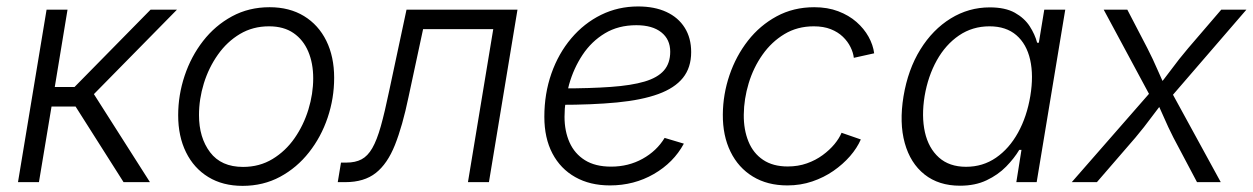

<svg xmlns="http://www.w3.org/2000/svg" viewBox="-20 -573 3941 604"><path d="M36.6 0 126.5 -542.5H192.4L152.3 -299.3H214.4L453.6 -542.5H536.6L275.4 -276.9L451.7 0H368.7L217.8 -237.8H142.1L102.5 0Z M743.2 11.7Q680.7 11.7 635.3 -16.1Q589.8 -43.9 565.2 -94Q540.5 -144 540.5 -210.4Q540.5 -273.9 560.8 -334.7Q581.1 -395.5 618.9 -444.1Q656.7 -492.7 709.7 -521.5Q762.7 -550.3 828.1 -550.3Q890.6 -550.3 936.3 -522.5Q981.9 -494.6 1006.6 -444.6Q1031.2 -394.5 1031.2 -328.1Q1031.2 -263.7 1010.7 -202.9Q990.2 -142.1 952.1 -93.8Q914.1 -45.4 861.1 -16.8Q808.1 11.7 743.2 11.7ZM744.6 -47.9Q796.4 -47.9 837.4 -72.8Q878.4 -97.7 906.7 -138.4Q935.1 -179.2 950.2 -228.5Q965.3 -277.8 965.3 -326.7Q965.3 -374 949.7 -410.9Q934.1 -447.8 903.3 -469Q872.6 -490.2 826.2 -490.2Q775.4 -490.2 734.9 -466.1Q694.3 -441.9 665.5 -401.1Q636.7 -360.4 621.3 -310.8Q606 -261.2 606 -210.9Q606 -140.1 640.9 -94Q675.8 -47.9 744.6 -47.9Z M1042.5 0 1052.7 -61.5H1069.3Q1098.1 -61.5 1117.4 -71.8Q1136.7 -82 1151.1 -106.9Q1165.5 -131.8 1178 -176Q1190.4 -220.2 1204.6 -288.6L1258.8 -542.5H1607.9L1518.1 0H1452.1L1531.7 -481.4H1311L1265.1 -267.6Q1246.1 -176.3 1222.4 -116.9Q1198.7 -57.6 1162.1 -28.8Q1125.5 0 1066.4 0Z M1898.9 10.3Q1835.9 10.3 1789.6 -15.9Q1743.2 -42 1717.8 -90.3Q1692.4 -138.7 1692.4 -205.6Q1692.4 -278.3 1714.6 -341.6Q1736.8 -404.8 1777.1 -452.4Q1817.4 -500 1871.1 -526.4Q1924.8 -552.7 1987.3 -552.7Q2039.1 -552.7 2076.4 -535.4Q2113.8 -518.1 2134 -485.8Q2154.3 -453.6 2154.3 -409.2Q2154.3 -360.4 2128.4 -328.1Q2102.5 -295.9 2050.8 -277.1Q1999 -258.3 1921.1 -250.7Q1843.3 -243.2 1739.3 -243.2L1747.1 -294.9Q1836.9 -294.9 1901.6 -299.6Q1966.3 -304.2 2007.6 -316.4Q2048.8 -328.6 2068.6 -351.3Q2088.4 -374 2088.4 -410.2Q2088.4 -449.2 2060.3 -471.4Q2032.2 -493.7 1981.9 -493.7Q1925.3 -493.7 1883.1 -468.3Q1840.8 -442.9 1812.7 -400.6Q1784.7 -358.4 1770.3 -307.4Q1755.9 -256.3 1755.9 -205.6Q1755.9 -160.6 1771.7 -125Q1787.6 -89.4 1820.1 -69.1Q1852.5 -48.8 1902.3 -48.8Q1957 -48.8 2001.5 -73.5Q2045.9 -98.1 2070.8 -139.2L2131.3 -121.1Q2099.1 -61.5 2036.9 -25.6Q1974.6 10.3 1898.9 10.3Z M2457 10.3Q2394 10.3 2348.4 -17.6Q2302.7 -45.4 2278.1 -95.7Q2253.4 -146 2253.9 -212.9Q2254.4 -276.4 2274.9 -336.7Q2295.4 -397 2333 -445.1Q2370.6 -493.2 2423.3 -521.7Q2476.1 -550.3 2541.5 -550.3Q2583.5 -550.3 2616.9 -537.6Q2650.4 -524.9 2674.3 -503.9Q2698.2 -482.9 2712.4 -457.3Q2726.6 -431.6 2730 -405.3L2666 -391.1Q2664.1 -407.7 2655.5 -425Q2647 -442.4 2631.6 -457.3Q2616.2 -472.2 2593.5 -481.2Q2570.8 -490.2 2540 -490.2Q2488.3 -490.2 2447.8 -465.8Q2407.2 -441.4 2378.7 -400.9Q2350.1 -360.4 2335.2 -311Q2320.3 -261.7 2319.8 -212.4Q2319.3 -165 2334.5 -127.9Q2349.6 -90.8 2380.6 -70.1Q2411.6 -49.3 2458 -49.3Q2490.7 -49.3 2518.3 -59.1Q2545.9 -68.8 2567.9 -85Q2589.8 -101.1 2605 -119.4Q2620.1 -137.7 2627.4 -155.3L2688 -134.3Q2676.3 -107.4 2654.1 -81.8Q2631.8 -56.2 2601.8 -35.4Q2571.8 -14.6 2535.2 -2.2Q2498.5 10.3 2457 10.3Z M3000 11.2Q2933.1 11.2 2888.4 -24.2Q2843.8 -59.6 2826.2 -123Q2808.6 -186.5 2822.3 -270Q2836.4 -354.5 2875.2 -417.2Q2914.1 -480 2970.7 -514.9Q3027.3 -549.8 3093.8 -549.8Q3142.1 -549.8 3172.4 -533Q3202.6 -516.1 3219.2 -490.5Q3235.8 -464.8 3242.7 -438.5H3248L3265.1 -542.5H3331.1L3241.2 0H3177.2L3193.4 -101.6H3186.5Q3170.4 -74.7 3145 -48.8Q3119.6 -22.9 3083.7 -5.9Q3047.9 11.2 3000 11.2ZM3019 -48.3Q3071.8 -48.3 3113.3 -76.9Q3154.8 -105.5 3182.6 -155.8Q3210.4 -206.1 3221.2 -271Q3231.9 -335.4 3220.7 -385Q3209.5 -434.6 3177.2 -462.4Q3145 -490.2 3092.8 -490.2Q3039.1 -490.2 2996.8 -461.4Q2954.6 -432.6 2927 -383.1Q2899.4 -333.5 2888.7 -271Q2878.4 -207.5 2889.6 -157.2Q2900.9 -106.9 2933.6 -77.6Q2966.3 -48.3 3019 -48.3Z M3351.6 0 3616.7 -303.2 3607.9 -252.9 3452.1 -542.5H3526.4L3589.4 -421.4Q3607.4 -386.2 3621.1 -354.2Q3634.8 -322.3 3649.9 -292H3615.7Q3641.1 -322.3 3664.6 -354.2Q3688 -386.2 3717.8 -421.4L3821.8 -542.5H3900.9L3648.9 -250.5L3656.7 -299.3L3820.3 0H3745.6L3671.4 -140.1Q3654.3 -173.8 3641.4 -203.9Q3628.4 -233.9 3614.3 -262.7H3648.4Q3624 -233.9 3602.1 -203.9Q3580.1 -173.8 3551.8 -140.1L3430.7 0Z"/></svg>

Font: Inter 16pt Light
Style: Italic
Weight: 300
Italic angle: -9.3988°
Version: Version 4.001;git-66647c0bb